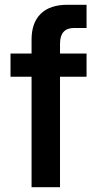

<svg xmlns="http://www.w3.org/2000/svg" viewBox="-20 -783 403 803"><path d="M112 0V-462H24V-559H112V-617Q112 -688 150.5 -725.5Q189 -763 262 -763H342V-666H290Q231 -666 231 -600V-559H342V-462H231V0Z"/></svg>

Font: Open Sauce One SemiBold
Style: Regular
Weight: 600
Designer: Alfredo Marco Pradil
Foundry: Creative Sauce Fz LLC
Version: Version 1.477